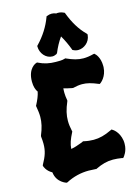

<svg xmlns="http://www.w3.org/2000/svg" viewBox="-145 -1047 805 1147"><g transform="rotate(-15 257.5 -473.5)"><path d="M250 -450C247 -467 245 -482 245 -496C245 -505 245 -514 246 -524C262 -520 277 -515 296 -512L303 -511C324 -516 342 -519 360 -519C390 -519 419 -511 457 -495L463 -493L469 -497C470 -498 508 -525 511 -584V-592C511 -646 484 -671 482 -672L478 -676L472 -675C449 -669 429 -666 409 -666C376 -666 346 -675 308 -692L304 -694L300 -693C283 -687 260 -688 244 -688C206 -688 172 -695 138 -712L134 -714L129 -712C127 -712 75 -695 75 -611C75 -580 83 -558 93 -545C88 -520 78 -497 63 -468L61 -465L62 -460C66 -437 69 -416 69 -396C69 -361 61 -327 44 -286L43 -280C45 -263 46 -248 46 -235C46 -190 35 -160 10 -115L8 -111L9 -106C9 -105 18 -75 53 -56C60 10 121 26 117 25L121 26L126 24C170 1 217 -10 265 -10C279 -10 293 -8 308 -8L311 -7L315 -9C353 -27 384 -36 422 -36C439 -36 457 -34 477 -31L483 -29L488 -34C489 -36 514 -63 514 -109C514 -115 514 -122 513 -129C504 -187 467 -208 465 -209L460 -212L454 -209C412 -189 379 -180 342 -180C324 -180 304 -182 282 -187L278 -188L274 -186C271 -184 268 -183 265 -182C238 -173 224 -166 198 -162C200 -193 210 -220 229 -257L231 -261L230 -265C225 -288 222 -308 222 -329C222 -364 230 -399 249 -443L250 -446ZM466 -803C425 -843 396 -893 373 -953L372 -957L368 -959C356 -965 344 -968 332 -968C328 -968 325 -968 321 -967C312 -971 303 -973 293 -973C284 -973 274 -971 265 -967L261 -966L259 -961C239 -907 208 -858 164 -812L161 -809V-805C161 -763 193 -725 233 -725C242 -725 251 -728 259 -732L264 -737C277 -769 293 -799 313 -827C330 -798 344 -768 356 -736L357 -732L361 -730C370 -725 381 -722 392 -722C426 -722 465 -749 469 -794V-799Z"/></g></svg>

Font: Hanalei Fill
Style: Regular
Weight: 400
Designer: Astigmatic (AOETI)
Foundry: Astigmatic (AOETI)
Version: Version 1.000